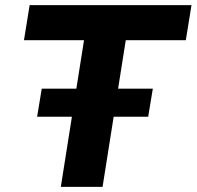

<svg xmlns="http://www.w3.org/2000/svg" viewBox="-20 -725 763 745"><path d="M216 0 306 -569H73L95 -705H723L701 -569H468L378 0ZM124 -272 142 -381H573L555 -272Z"/></svg>

Font: Nunito Sans 8pt ExtraBold
Style: Italic
Weight: 800
Italic angle: -9°
Version: Version 3.101;gftools[0.9.27]